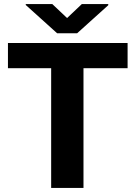

<svg xmlns="http://www.w3.org/2000/svg" viewBox="-20 -922 665 942"><path d="M606 -710.9V-587.4H389.6V0H231V-587.4H19V-710.9ZM236.8 -901.9 309.1 -833.5 381.3 -901.9H511.2V-896.5L358.4 -758.8H260.3L106.4 -897.5V-901.9Z"/></svg>

Font: Vazirmatn RD UI ExtraBold
Style: Regular
Weight: 800
Designer: Saber Rastikerdar
Foundry: Saber Rastikerdar
Version: Version 33.003